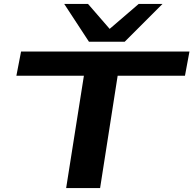

<svg xmlns="http://www.w3.org/2000/svg" viewBox="-20 -964 991 984"><path d="M928 -576H583L493 0H319L410 -576H64L88 -700H951ZM813 -944 619 -750H436L309 -944H431L542 -816L691 -944Z"/></svg>

Font: Georama Extra Expanded SemiBold
Style: Italic
Weight: 600
Width: 8
Italic angle: -9°
Designer: Jean-Baptiste Levee
Foundry: Production Type
Version: Version 1.000